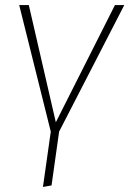

<svg xmlns="http://www.w3.org/2000/svg" viewBox="-20 -540 512 760"><path d="M214 -19 184 194 150 200 181 -19 56 -520H94L201 -56L435 -520H472Z"/></svg>

Font: FiraGO UltraLight
Style: Italic
Weight: 200
Italic angle: -8°
Designer: bBox Type GmbH
Foundry: bBox Type GmbH
Version: Version 1.001